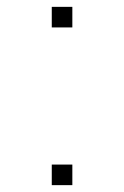

<svg xmlns="http://www.w3.org/2000/svg" viewBox="-20 -540 362 560"><path d="M131 -520H191V-460H131ZM131 -60H191V0H131Z"/></svg>

Font: Enso Thin
Style: Regular
Weight: 100
Designer: Coji Morishita
Foundry: UNDERFOREST DESIGN
Version: Version 1.000